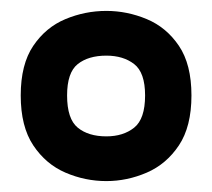

<svg xmlns="http://www.w3.org/2000/svg" viewBox="-20 -734 388 352"><path d="M175 -402Q136 -402 100 -417.5Q64 -433 41 -467.5Q18 -502 18 -559Q18 -616 41 -650Q64 -684 100 -699Q136 -714 175 -714Q213 -714 249 -699Q285 -684 308 -650Q331 -616 331 -559Q331 -502 308 -467.5Q285 -433 249 -417.5Q213 -402 175 -402ZM175 -484Q206 -484 226 -500Q246 -516 246 -559Q246 -601 226 -616.5Q206 -632 175 -632Q142 -632 122.5 -616.5Q103 -601 103 -559Q103 -516 122.5 -500Q142 -484 175 -484Z"/></svg>

Font: Ruda SemiBold
Style: Regular
Weight: 600
Designer: Mariela Monsalve and Angelina Sanchez
Foundry: Mariela Monsalve and Angelina Sanchez
Version: Version 2.001